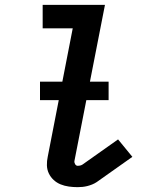

<svg xmlns="http://www.w3.org/2000/svg" viewBox="-20 -760 590 792"><path d="M300 12Q282 12 264 9.5Q246 7 230 0.5Q214 -6 201.5 -17.5Q189 -29 181.5 -44.5Q174 -60 173.5 -78Q173 -96 177 -114L280 -643H156V-740H413L287 -96Q286 -89 290 -82.5Q294 -76 301 -76Q305 -76 310 -77Q315 -78 320 -81L467 -185L526 -113L379 -9Q370 -3 360 1Q350 5 340 7.5Q330 10 320 11Q310 12 300 12ZM428 -347H145V-423H428Z"/></svg>

Font: Lode
Style: Bold Italic
Weight: 700
Italic angle: -11°
Monospace: yes
Designer: Belleve Invis
Foundry: Belleve Invis
Version: Version 29.2.0; ttfautohint (v1.8.3)